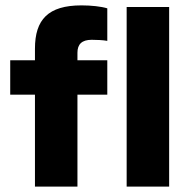

<svg xmlns="http://www.w3.org/2000/svg" viewBox="-20 -694 702 714"><path d="M268 0V-342H379V-470H268V-498C268 -529 284 -546 321 -546C337 -546 364 -545 379 -542V-663C356 -670 319 -674 283 -674C159 -674 110 -621 110 -513V-470H18V-342H110V0ZM609 0V-668H451V0Z"/></svg>

Font: Gantari ExtraBold
Style: Regular
Weight: 800
Designer: Anugrah Pasau
Foundry: Lafontype
Version: Version 1.000